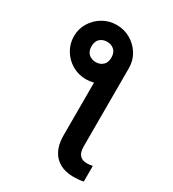

<svg xmlns="http://www.w3.org/2000/svg" viewBox="-227 -882 1094 1216"><g transform="rotate(30 320.0 -274.5)"><path d="M319.8 -488.8 465.3 -562.5V13.2Q465.3 54.2 483.4 74Q501.5 93.8 534.2 93.8Q553.7 93.8 577.1 89.4V203.1Q561 207 542.5 208.7Q523.9 210.4 504.4 210.4Q417.5 210.4 368.7 159.7Q319.8 108.9 319.8 13.2ZM62.5 -562.5Q62.5 -616.7 89.6 -661.6Q116.7 -706.5 162.4 -733.4Q208 -760.3 263.7 -760.3Q318.8 -760.3 364.7 -733.4Q410.6 -706.5 438 -661.6Q465.3 -616.7 465.3 -562.5Q465.3 -508.8 438 -463.6Q410.6 -418.5 364.7 -391.4Q318.8 -364.3 263.7 -364.3Q208.5 -364.3 162.8 -391.1Q117.2 -418 90.1 -463.1Q63 -508.3 62.5 -562.5ZM264.6 -489.3Q293.9 -489.3 315.2 -508.1Q336.4 -526.9 335.9 -564Q335.9 -601.1 314.7 -619.4Q293.5 -637.7 264.6 -637.7Q232.4 -637.7 211.7 -619.1Q190.9 -600.6 190.9 -564Q190.9 -526.9 211.7 -508.1Q232.4 -489.3 264.6 -489.3Z"/></g></svg>

Font: Inter 17pt
Style: Bold
Weight: 700
Version: Version 4.001;git-66647c0bb